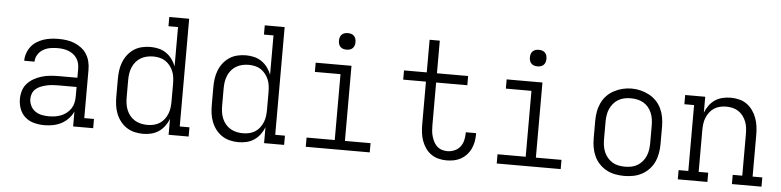

<svg xmlns="http://www.w3.org/2000/svg" viewBox="-45 -964 4890 1202"><g transform="rotate(5 2400.0 -363.5)"><path d="M256 8Q225 8 193 0Q161 -8 137 -28.5Q113 -49 101.5 -79.5Q90 -110 90 -142Q90 -169 98 -195Q106 -221 124 -240.5Q142 -260 165.5 -273Q189 -286 214.5 -293.5Q240 -301 267 -303.5Q294 -306 320 -306H437V-362Q437 -380 433 -396.5Q429 -413 419.5 -427.5Q410 -442 396 -452.5Q382 -463 366 -469Q350 -475 333 -477.5Q316 -480 298 -480Q275 -480 251.5 -476Q228 -472 207.5 -460Q187 -448 174 -427.5Q161 -407 161 -383H96Q96 -407 104 -430Q112 -453 126.5 -472Q141 -491 161.5 -504Q182 -517 204.5 -524.5Q227 -532 251 -535Q275 -538 298 -538Q324 -538 349.5 -534.5Q375 -531 398.5 -521.5Q422 -512 442.5 -496.5Q463 -481 476.5 -459.5Q490 -438 496 -413Q502 -388 502 -362V-58H563V0H437V-94Q426 -69 406.5 -48.5Q387 -28 363 -15.5Q339 -3 311.5 2.5Q284 8 256 8ZM279 -50Q299 -50 319 -53Q339 -56 357.5 -63.5Q376 -71 391.5 -83.5Q407 -96 418 -113Q429 -130 433 -149.5Q437 -169 437 -189V-248H320Q302 -248 284 -246.5Q266 -245 248.5 -241Q231 -237 214 -230.5Q197 -224 183 -212.5Q169 -201 162 -184Q155 -167 155 -149Q155 -127 165 -106Q175 -85 193.5 -72Q212 -59 234.5 -54.5Q257 -50 279 -50Z M876 8Q849 8 822 1.5Q795 -5 772.5 -20Q750 -35 733.5 -56.5Q717 -78 707 -103.5Q697 -129 693.5 -156Q690 -183 690 -210V-320Q690 -347 693.5 -374Q697 -401 707 -426.5Q717 -452 733.5 -473.5Q750 -495 772.5 -510Q795 -525 822 -531.5Q849 -538 876 -538Q902 -538 927.5 -532Q953 -526 974.5 -511.5Q996 -497 1012 -475.5Q1028 -454 1037 -430V-677H977V-735H1102V-58H1163V0H1037V-100Q1028 -76 1012 -54.5Q996 -33 974.5 -18.5Q953 -4 927.5 2Q902 8 876 8ZM899 -50Q919 -50 939 -54.5Q959 -59 976 -70Q993 -81 1005 -97Q1017 -113 1024.5 -131.5Q1032 -150 1034.5 -170Q1037 -190 1037 -210V-320Q1037 -340 1034.5 -360Q1032 -380 1024.5 -398.5Q1017 -417 1004.5 -433Q992 -449 975.5 -460Q959 -471 939 -475.5Q919 -480 899 -480Q879 -480 858.5 -475.5Q838 -471 820.5 -460.5Q803 -450 790 -434.5Q777 -419 769 -400Q761 -381 758 -360.5Q755 -340 755 -320V-210Q755 -190 758 -169.5Q761 -149 769 -130Q777 -111 790 -95.5Q803 -80 820.5 -69.5Q838 -59 858.5 -54.5Q879 -50 899 -50Z M1476 8Q1449 8 1422 1.5Q1395 -5 1372.5 -20Q1350 -35 1333.5 -56.5Q1317 -78 1307 -103.5Q1297 -129 1293.5 -156Q1290 -183 1290 -210V-320Q1290 -347 1293.5 -374Q1297 -401 1307 -426.5Q1317 -452 1333.5 -473.5Q1350 -495 1372.5 -510Q1395 -525 1422 -531.5Q1449 -538 1476 -538Q1502 -538 1527.5 -532Q1553 -526 1574.5 -511.5Q1596 -497 1612 -475.5Q1628 -454 1637 -430V-677H1577V-735H1702V-58H1763V0H1637V-100Q1628 -76 1612 -54.5Q1596 -33 1574.5 -18.5Q1553 -4 1527.5 2Q1502 8 1476 8ZM1499 -50Q1519 -50 1539 -54.5Q1559 -59 1576 -70Q1593 -81 1605 -97Q1617 -113 1624.5 -131.5Q1632 -150 1634.5 -170Q1637 -190 1637 -210V-320Q1637 -340 1634.5 -360Q1632 -380 1624.5 -398.5Q1617 -417 1604.5 -433Q1592 -449 1575.5 -460Q1559 -471 1539 -475.5Q1519 -480 1499 -480Q1479 -480 1458.5 -475.5Q1438 -471 1420.5 -460.5Q1403 -450 1390 -434.5Q1377 -419 1369 -400Q1361 -381 1358 -360.5Q1355 -340 1355 -320V-210Q1355 -190 1358 -169.5Q1361 -149 1369 -130Q1377 -111 1390 -95.5Q1403 -80 1420.5 -69.5Q1438 -59 1458.5 -54.5Q1479 -50 1499 -50Z M1899 0V-58H2076V-472H1915V-530H2140V-58H2301V0ZM2100 -628Q2089 -628 2079 -631Q2069 -634 2061.5 -641.5Q2054 -649 2051 -659Q2048 -669 2048 -680Q2048 -691 2051 -701Q2054 -711 2061.5 -718.5Q2069 -726 2079 -729Q2089 -732 2100 -732Q2111 -732 2121 -729Q2131 -726 2138.5 -718.5Q2146 -711 2149 -701Q2152 -691 2152 -680Q2152 -669 2149 -659Q2146 -649 2138.5 -641.5Q2131 -634 2121 -631Q2111 -628 2100 -628Z M2784 8Q2758 8 2732.5 1.5Q2707 -5 2686 -20Q2665 -35 2650.5 -56.5Q2636 -78 2627.5 -102Q2619 -126 2616 -152Q2613 -178 2613 -203V-472H2470V-530H2613V-735H2677V-530H2873V-472H2677V-203Q2677 -186 2678.5 -168.5Q2680 -151 2685 -134Q2690 -117 2698 -101Q2706 -85 2719 -73Q2732 -61 2749 -55.5Q2766 -50 2784 -50Q2806 -50 2828 -59Q2850 -68 2864 -86Q2878 -104 2883.5 -126Q2889 -148 2889 -171Q2889 -173 2889 -174.5Q2889 -176 2889 -178H2954Q2954 -176 2954 -173.5Q2954 -171 2954 -168Q2954 -145 2949.5 -122Q2945 -99 2935 -78Q2925 -57 2909 -40Q2893 -23 2873 -12Q2853 -1 2830 3.5Q2807 8 2784 8Z M3099 0V-58H3276V-472H3115V-530H3340V-58H3501V0ZM3300 -628Q3289 -628 3279 -631Q3269 -634 3261.5 -641.5Q3254 -649 3251 -659Q3248 -669 3248 -680Q3248 -691 3251 -701Q3254 -711 3261.5 -718.5Q3269 -726 3279 -729Q3289 -732 3300 -732Q3311 -732 3321 -729Q3331 -726 3338.5 -718.5Q3346 -711 3349 -701Q3352 -691 3352 -680Q3352 -669 3349 -659Q3346 -649 3338.5 -641.5Q3331 -634 3321 -631Q3311 -628 3300 -628Z M3900 8Q3871 8 3842.5 2.5Q3814 -3 3789 -16.5Q3764 -30 3744 -51Q3724 -72 3712 -98Q3700 -124 3695 -152.5Q3690 -181 3690 -210V-320Q3690 -349 3695 -377.5Q3700 -406 3712 -432Q3724 -458 3744 -479Q3764 -500 3789.5 -513.5Q3815 -527 3843 -534Q3871 -541 3900 -541Q3929 -541 3957 -534Q3985 -527 4010.5 -513.5Q4036 -500 4056 -479Q4076 -458 4088 -432Q4100 -406 4105 -377.5Q4110 -349 4110 -320V-210Q4110 -181 4105 -152.5Q4100 -124 4088 -98Q4076 -72 4056 -51Q4036 -30 4011 -16.5Q3986 -3 3957.5 2.5Q3929 8 3900 8ZM3900 -50Q3920 -50 3940.5 -54Q3961 -58 3978.5 -68.5Q3996 -79 4009.5 -95Q4023 -111 4031 -130Q4039 -149 4042 -169.5Q4045 -190 4045 -210V-320Q4045 -341 4042 -361.5Q4039 -382 4031 -401Q4023 -420 4009.5 -436Q3996 -452 3978 -462Q3960 -472 3939.5 -476Q3919 -480 3898 -480Q3878 -480 3858 -475.5Q3838 -471 3820.5 -460.5Q3803 -450 3790 -434Q3777 -418 3769 -399.5Q3761 -381 3758 -360.5Q3755 -340 3755 -320V-210Q3755 -190 3758 -169.5Q3761 -149 3769 -130Q3777 -111 3790.5 -95Q3804 -79 3821.5 -68.5Q3839 -58 3859.5 -54Q3880 -50 3900 -50Z M4237 0V-58H4298V-472H4237V-530H4363V-430Q4372 -454 4387.5 -475.5Q4403 -497 4424.5 -511.5Q4446 -526 4472 -532Q4498 -538 4523 -538Q4550 -538 4576.5 -531.5Q4603 -525 4624.5 -509.5Q4646 -494 4661.5 -472Q4677 -450 4686 -425Q4695 -400 4698.5 -373.5Q4702 -347 4702 -320V-58H4763V0H4577V-58H4637V-320Q4637 -340 4634.5 -360Q4632 -380 4624.5 -398.5Q4617 -417 4605 -433Q4593 -449 4576 -460Q4559 -471 4539.5 -475.5Q4520 -480 4500 -480Q4480 -480 4460.5 -475.5Q4441 -471 4424 -460Q4407 -449 4395 -433Q4383 -417 4375.5 -398.5Q4368 -380 4365.5 -360Q4363 -340 4363 -320V-58H4423V0Z"/></g></svg>

Font: Iosevka Curly Slab LtEx
Style: Regular
Weight: 300
Width: 7
Monospace: yes
Designer: Belleve Invis
Foundry: Belleve Invis
Version: Version 11.1.0; ttfautohint (v1.8.3)